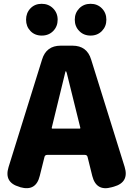

<svg xmlns="http://www.w3.org/2000/svg" viewBox="-20 -985 700 1009"><path d="M82 -3Q0 -26 25 -107L201 -672Q223 -745 299 -745H361Q437 -745 459 -672L635 -108Q660 -27 578 -4L567 -1Q486 22 465 -60L440 -161Q437 -171 426 -171H228Q217 -171 214 -161L189 -61Q169 22 87 -1ZM252 -314Q251 -309 256 -309H398Q403 -309 402 -314L331 -601Q328 -611 326 -611Q324 -611 322 -601ZM199.5 -798Q163 -798 140 -822Q117 -846 117 -881.5Q117 -917 140 -941Q163 -965 199 -965Q235 -965 259 -941Q283 -917 283 -881.5Q283 -846 259.5 -822Q236 -798 199.5 -798ZM456 -798Q420 -798 396.5 -822Q373 -846 373 -881.5Q373 -917 396.5 -941Q420 -965 456 -965Q492 -965 515.5 -941Q539 -917 539 -881.5Q539 -846 515.5 -822Q492 -798 456 -798Z"/></svg>

Font: Resource Han Rounded JP Heavy
Style: Regular
Weight: 900
Designer: Cyano Hao (round all glyphs); Ryoko NISHIZUKA 西塚涼子 (kana, bopomofo & ideographs); Paul D. Hunt (Latin, Greek & Cyrillic)
Foundry: Cyano Hao
Version: 0.990